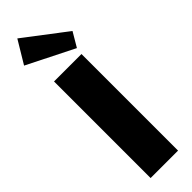

<svg xmlns="http://www.w3.org/2000/svg" viewBox="-331 -987 984 984"><g transform="rotate(-45 161.5 -494.5)"><path d="M261 -700V0H62V-700ZM312 -816 266 -738 11 -866 85 -989Z"/></g></svg>

Font: Pathway Extreme ExtraBold
Style: Regular
Weight: 800
Designer: Eduardo Rodriguez Tunni
Foundry: Eduardo Rodriguez Tunni
Version: Version 1.001;gftools[0.9.26]